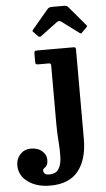

<svg xmlns="http://www.w3.org/2000/svg" viewBox="-197 -803 609 1103"><g transform="rotate(-5 107.0 -251.0)"><path d="M51 -602.5 28.5 -626Q22.5 -631.5 22.5 -633.8Q22.5 -636 27.5 -642L121.5 -753.5Q128.5 -762 148 -762H215.5Q231.5 -762 238.5 -753.5L334.5 -640Q340 -634.5 333 -627.5L306 -600.5Q300.5 -595 298.5 -595.2Q296.5 -595.5 290 -600L192.5 -672.5Q179.5 -682 167.5 -673L69 -599.5Q60.5 -593 51 -602.5ZM101.5 -440H39Q28.5 -440 25.5 -442.8Q22.5 -445.5 22.5 -456.5V-501.5Q22.5 -514 25.8 -517Q29 -520 41 -520H247.5Q257 -520 259.8 -517Q262.5 -514 262.5 -504.5V10.5Q262.5 127 209.8 193.5Q157 260 48 260Q-30.5 260 -81 223.2Q-131.5 186.5 -131.5 127Q-131.5 90 -107 64.2Q-82.5 38.5 -46 38.5Q-6 38.5 18.5 59.8Q43 81 43 110.5Q43 133.5 35.5 143.2Q28 153 20.8 157.8Q13.5 162.5 13.5 170.5Q13.5 178.5 20 187Q26.5 195.5 47 195.5Q86.5 195.5 102.2 169.5Q118 143.5 119.2 101.2Q120.5 59 116.5 9.5Q112.5 -40 112.5 -87V-427Q112.5 -440 101.5 -440Z"/></g></svg>

Font: Besley*
Style: Bold
Weight: 700
Designer: Owen Earl
Foundry: indestructible type*
Version: Version 2.000; ttfautohint (v1.8.3)